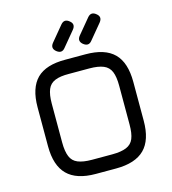

<svg xmlns="http://www.w3.org/2000/svg" viewBox="-128 -997 984 1101"><g transform="rotate(-15 364.0 -447.0)"><path d="M266 -740C285.5 -724.5 302.5 -725.5 317 -744C317 -744 390 -832 390 -832C390 -832 390 -832 390 -832C406 -851.5 404.5 -868.5 386 -883C386 -883 386 -883 386 -883C367.5 -898.5 350.5 -897.5 335 -879C335 -879 262 -791 262 -791C262 -791 262 -791 262 -791C246.5 -772.5 247.5 -755.5 266 -740C266 -740 266 -740 266 -740ZM425 -740C444.5 -724.5 461.5 -725.5 476 -744C476 -744 549 -832 549 -832C549 -832 549 -832 549 -832C565 -851.5 563.5 -868.5 545 -883C545 -883 545 -883 545 -883C526.5 -898.5 509.5 -897.5 494 -879C494 -879 421 -791 421 -791C421 -791 421 -791 421 -791C405.5 -772.5 406.5 -755.5 425 -740C425 -740 425 -740 425 -740ZM424 0C424 0 424 0 424 0C500.5 0 557 -18.5 593.5 -55C630 -91.5 648 -147.5 648 -224C648 -224 648 -454 648 -454C648 -454 648 -454 648 -454C648 -530.5 630 -587 593.5 -623.5C557 -660 500.5 -678 424 -678C424 -678 304 -678 304 -678C304 -678 304 -678 304 -678C228 -678.5 171.5 -661 135 -625C98.5 -588.5 80 -532 80 -455C80 -455 80 -224 80 -224C80 -224 80 -224 80 -224C80 -147.5 98.5 -91.5 135 -55C171.5 -18.5 227.5 0 304 0C304 0 424 0 424 0ZM304 -84C268.5 -84 240.5 -88.5 220 -97C199.5 -105.5 185.5 -119.5 177 -140C168.5 -160.5 164 -188.5 164 -224C164 -224 164 -455 164 -455C164 -455 164 -455 164 -455C164 -490.5 168.5 -518.5 177 -539C185.5 -559.5 200 -573.5 220.5 -582C241 -590.5 268.5 -594.5 304 -594C304 -594 424 -594 424 -594C424 -594 424 -594 424 -594C459.5 -594 487.5 -589.5 508 -581C528.5 -572.5 543 -558 551.5 -537.5C560 -517 564 -489.5 564 -454C564 -454 564 -224 564 -224C564 -224 564 -224 564 -224C564 -188.5 560 -160.5 551.5 -140C543 -119.5 528.5 -105.5 508 -97C487.5 -88.5 459.5 -84 424 -84C424 -84 304 -84 304 -84C304 -84 304 -84 304 -84Z"/></g></svg>

Font: Jura-Fortis-Bold
Style: Bold
Weight: 500
Designer: Daniel Johnson, Alexei Vanyashin, Mirko Velimirovic
Foundry: Daniel Johnson
Version: ""